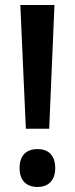

<svg xmlns="http://www.w3.org/2000/svg" viewBox="-20 -734 298 765"><path d="M176 -221 197 -714H61L83 -221ZM58 -64C58 -14 86 11 130 11C170 11 200 -13 200 -64C200 -116 172 -140 130 -140C85 -140 58 -115 58 -64Z"/></svg>

Font: Noto Sans Arabic Cond SemBd
Style: Regular
Weight: 600
Width: 3
Designer: Monotype Design Team, Nadine Chahine, Nizar Qandah and Khaled Hosny
Foundry: Monotype Imaging Inc.
Version: Version 2.012